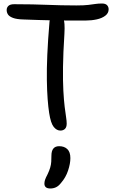

<svg xmlns="http://www.w3.org/2000/svg" viewBox="-20 -731 657 1094"><path d="M324 13Q303 13 286 -8Q269 -29 260 -88Q255 -120 251.5 -166Q248 -212 247 -274.5Q246 -337 249.5 -418.5Q253 -500 262 -606Q264 -629 273.5 -642.5Q283 -656 299 -656Q330 -656 340.5 -630Q351 -604 347 -538Q340 -428 339 -348.5Q338 -269 341 -214Q344 -159 348.5 -122.5Q353 -86 356.5 -64Q360 -42 360 -27Q360 -6 350 3.5Q340 13 324 13ZM468 -614Q413 -614 367.5 -614Q322 -614 282 -615Q242 -616 201.5 -617Q161 -618 114 -620Q75 -621 54 -629Q33 -637 25.5 -648.5Q18 -660 18 -674Q18 -688 28 -697.5Q38 -707 61 -707Q119 -707 164 -706Q209 -705 248.5 -703.5Q288 -702 328 -701Q368 -700 415 -700Q459 -700 483 -703Q507 -706 524 -708.5Q541 -711 561 -711Q581 -711 590 -701.5Q599 -692 599 -678Q599 -656 580 -641.5Q561 -627 531 -620.5Q501 -614 468 -614ZM267 343Q233 343 233 315Q233 305 236.5 294Q240 283 252 260Q261 241 266 224Q271 207 272 190.5Q273 174 273 156Q273 129 284 115.5Q295 102 317 102Q346 102 363.5 118.5Q381 135 381 170Q381 201 368 240.5Q355 280 328 311Q314 329 299 336Q284 343 267 343Z"/></svg>

Font: Shantell Sans
Style: Regular
Weight: 400
Designer: Stephen Nixon, Anya Danilova, Shantell Martin
Foundry: Arrow Type
Version: Version 1.008;[ac192a2d6]